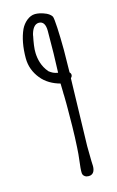

<svg xmlns="http://www.w3.org/2000/svg" viewBox="-119 -810 526 866"><g transform="rotate(-15 144.0 -376.5)"><path d="M212.4 -54.7C212.4 -77.6 211.4 -101.6 211.4 -125L218.8 -406.7L219.7 -439.5C223.6 -443.4 226.6 -447.8 226.6 -453.6C226.6 -459.5 224.1 -463.4 220.7 -466.8L222.2 -570.8C221.7 -650.9 218.3 -717.8 213.4 -729C207 -739.7 194.3 -748 179.2 -752.9H179.7C164.6 -758.3 151.4 -761.2 137.7 -761.2C110.4 -761.2 84 -737.3 70.8 -710C54.7 -674.8 46.4 -630.4 46.4 -579.6C46.4 -543 58.6 -510.7 81.5 -482.4L81.1 -482.9C103 -455.1 135.3 -437.5 168.5 -428.7C168.5 -428.7 168.9 -409.7 169.4 -388.7V-380.4C169.4 -377.4 169.9 -374.5 169.9 -372.1C170.4 -359.4 170.4 -344.7 170.4 -336.9V-313.5C170.4 -272.9 169.9 -190.4 166 -131.3C165 -111.8 163.1 -88.9 160.6 -70.8C157.7 -47.9 155.3 -25.9 156.2 -13.2C156.7 -3.9 164.1 3.4 172.9 6.3C203.6 13.2 213.4 -7.8 213.4 -31.7ZM95.2 -589.4C93.8 -610.4 99.1 -641.6 105 -669.9H104.5C111.3 -698.7 124 -718.8 144.5 -718.8C164.6 -718.8 174.3 -702.6 174.3 -672.9C174.3 -597.7 172.9 -533.2 170.4 -478.5C151.9 -481.4 143.1 -486.8 130.4 -496.1C129.9 -496.1 129.9 -496.6 129.9 -496.6C103 -527.3 96.2 -563.5 95.2 -589.4Z"/></g></svg>

Font: Amatic Mod Bold ONEptTWO
Style: Bold
Weight: 700
Designer: David Occhino Design
Foundry: David Occhino Design
Version: Version 1.2